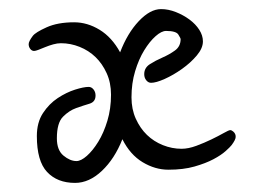

<svg xmlns="http://www.w3.org/2000/svg" viewBox="-20 -428 563 422"><path d="M497 -133Q498 -131 498 -127Q498 -121 489 -109Q486 -105 476 -96Q466 -87 449 -78Q432 -69 407.5 -62Q383 -55 350 -55Q321 -55 293.5 -71.5Q266 -88 249 -122Q232 -79 204 -52.5Q176 -26 145 -26Q106 -26 83.5 -50Q61 -74 61 -129Q61 -159 74.5 -179.5Q88 -200 107 -212.5Q126 -225 145 -231Q164 -237 175 -237Q181 -237 185.5 -231.5Q190 -226 190 -218Q190 -204 176.5 -200Q163 -196 147.5 -190.5Q132 -185 118.5 -171.5Q105 -158 105 -124Q105 -98 119.5 -86Q134 -74 148 -74Q158 -74 171 -85.5Q184 -97 196 -116.5Q208 -136 216 -162.5Q224 -189 224 -220Q224 -246 214.5 -267Q205 -288 190 -302.5Q175 -317 155 -325Q135 -333 114 -333Q106 -333 97 -330.5Q88 -328 79.5 -324.5Q71 -321 64.5 -318.5Q58 -316 55 -316Q50 -316 46.5 -320.5Q43 -325 43 -331Q43 -337 52 -349Q58 -357 82.5 -368Q107 -379 143 -379Q172 -379 199 -362.5Q226 -346 244 -313Q260 -355 285 -381.5Q310 -408 334 -408Q350 -408 366.5 -401.5Q383 -395 396.5 -385Q410 -375 418 -362.5Q426 -350 426 -337Q426 -322 412.5 -306Q399 -290 380 -276.5Q361 -263 342 -254.5Q323 -246 312 -246Q306 -246 301.5 -251.5Q297 -257 297 -265Q297 -279 309.5 -287Q322 -295 337 -301.5Q352 -308 364.5 -317Q377 -326 377 -342Q377 -344 372 -352Q367 -360 345 -360Q335 -360 322 -348.5Q309 -337 297 -317.5Q285 -298 277 -271.5Q269 -245 269 -214Q269 -188 278.5 -167Q288 -146 303 -131.5Q318 -117 338 -109Q358 -101 379 -101Q394 -101 411.5 -107.5Q429 -114 444.5 -121.5Q460 -129 471.5 -135.5Q483 -142 486 -142Q489 -142 492.5 -139Q496 -136 497 -133Z"/></svg>

Font: Reenie Beanie
Style: Regular
Weight: 500
Designer: James Grieshaber
Foundry: James Grieshaber
Version: Version 1.000